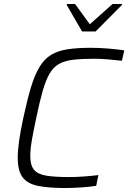

<svg xmlns="http://www.w3.org/2000/svg" viewBox="-20 -936 644 964"><path d="M307 8Q222 8 169.5 -3Q117 -14 93 -46.5Q69 -79 69 -144Q69 -180 76 -229.5Q83 -279 97 -344Q117 -437 136 -499.5Q155 -562 179 -601Q203 -640 236.5 -660.5Q270 -681 319 -688.5Q368 -696 436 -696Q479 -696 526 -692Q573 -688 604 -683L592 -631Q559 -635 521 -638Q483 -641 452 -641Q390 -641 347.5 -636Q305 -631 276.5 -615Q248 -599 229 -566.5Q210 -534 194.5 -480Q179 -426 162 -344Q148 -279 140 -232.5Q132 -186 132 -153Q132 -106 151 -83.5Q170 -61 212.5 -54Q255 -47 326 -47Q361 -47 402.5 -50Q444 -53 474 -57L463 -3Q431 2 388 5Q345 8 307 8ZM392 -778 315 -911 316 -916H357L431 -814L545 -916H593L592 -911L460 -778Z"/></svg>

Font: Saira Light
Style: Italic
Weight: 300
Italic angle: -12°
Designer: Hector Gatti with collaboration of the Omnibus-Type team
Foundry: Omnibus-Type
Version: Version 1.100; ttfautohint (v1.8.3)